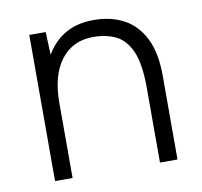

<svg xmlns="http://www.w3.org/2000/svg" viewBox="-63 -579 681 647"><g transform="rotate(-10 277.0 -256.0)"><path d="M75 0V-500H131L135 -408V0ZM434 0V-256H494V0ZM434 -256Q434 -339 414.5 -382Q395 -425 361.5 -440.5Q328 -456 286 -456Q215 -456 175 -403.5Q135 -351 135 -257H98Q98 -337 121 -394Q144 -451 188.5 -481.5Q233 -512 297 -512Q355 -512 399.5 -488.5Q444 -465 469.5 -414Q495 -363 494 -279V-256Z"/></g></svg>

Font: Figtree Light Light
Style: Regular
Weight: 300
Version: Version 2.001;gftools[0.9.30]